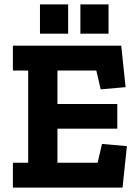

<svg xmlns="http://www.w3.org/2000/svg" viewBox="-20 -859 632 879"><path d="M163 -705V-839H292V-705ZM348 -705V-839H477V-705ZM541 0H39V-114H109V-536H39V-650H535L555 -460L441 -450L421 -536H243V-383H517V-270H243V-114H427L447 -200L561 -190Z"/></svg>

Font: Zilla Slab Bold
Style: Bold
Weight: 700
Designer: Typotheque.com
Foundry: Typotheque type foundry
Version: Version 1.1; 2017; ttfautohint (v1.6)